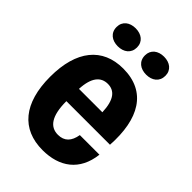

<svg xmlns="http://www.w3.org/2000/svg" viewBox="-215 -822 928 928"><g transform="rotate(45 249.0 -357.5)"><path d="M347 -602C387 -602 417 -624 417 -664C417 -703 387 -725 347 -725C307 -725 277 -703 277 -664C277 -624 307 -602 347 -602ZM153 -602C193 -602 223 -624 223 -664C223 -703 193 -725 153 -725C113 -725 83 -703 83 -664C83 -624 113 -602 153 -602ZM251 10C365 10 447 -47 461 -169H327C319 -121 295 -95 251 -95C198 -95 165 -136 165 -239H463C475 -425 408 -545 248 -545C107 -545 26 -447 26 -267C26 -87 107 10 251 10ZM248 -440C293 -440 323 -408 326 -324H166C170 -406 201 -440 248 -440Z"/></g></svg>

Font: Mona Sans SemiCondensed
Style: Bold
Weight: 700
Width: 4
Designer: Deni Anggara
Foundry: GitHub
Version: Version 2.000